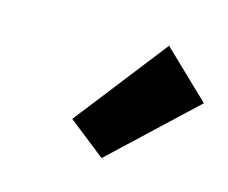

<svg xmlns="http://www.w3.org/2000/svg" viewBox="-51 -878 453 381"><g transform="rotate(15 175.5 -687.0)"><path d="M183.1 -562 106.9 -622.1 254.9 -812 351.1 -719.7Z"/></g></svg>

Font: Reddit Sans Black
Style: Italic
Weight: 900
Italic angle: -11.25°
Designer: Stephen Hutchings
Version: Version 1.013